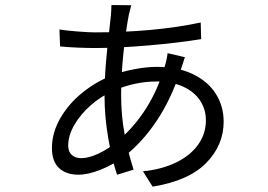

<svg xmlns="http://www.w3.org/2000/svg" viewBox="-20 -681 1040 746"><path d="M480.2 -621.6Q468.8 -562 459.7 -475.9Q450.6 -389.8 450.6 -314Q450.6 -232 464 -160.6Q477.4 -89.2 499 -21.8L434.8 -2Q414.6 -62.2 400.4 -145.2Q386.2 -228.2 386.2 -307Q386.2 -370 391.2 -432.1Q396.2 -494.2 405.2 -569L411 -621.8Q412.6 -642.2 413 -661.4L490 -660.8Q488.8 -657 480.2 -621.6ZM759.8 -593.6 761.6 -529Q670.2 -514.2 554.4 -504.3Q438.6 -494.4 350 -494.4Q319.6 -494.4 281.8 -496Q244 -497.6 213.4 -500.6L211 -566.4Q233.8 -562.4 280 -558.8Q326.2 -555.2 350 -555.2Q458 -555.2 563.1 -564.6Q668.2 -574 759.8 -593.6ZM682.4 -410Q645.8 -297.4 589.6 -212.8Q533.4 -128.2 463.4 -73.8Q421 -41.6 371.8 -21.9Q322.6 -2.2 284.4 -2.2Q237.6 -2.2 209.7 -27.8Q181.8 -53.4 181.8 -106Q181.8 -165 214.1 -221.3Q246.4 -277.6 299.8 -320.7Q353.2 -363.8 414.6 -387.8Q456.4 -403.6 503.2 -412.4Q550 -421.2 589.6 -421.2Q671 -421.2 729.6 -392.9Q788.2 -364.6 818.6 -316.4Q849 -268.2 849 -208.2Q849 -117.2 781.4 -48Q713.8 21.2 573 44.2L535.4 -15.4Q608.8 -22.8 664.2 -49.7Q719.6 -76.6 749.8 -119Q780 -161.4 780 -213.8Q780 -256.2 757.3 -290.5Q734.6 -324.8 691.1 -344.6Q647.6 -364.4 588.6 -364.4Q502.2 -364.4 418 -327Q372.8 -307 333.2 -272.5Q293.6 -238 269.3 -196.5Q245 -155 245 -115.2Q245 -91.4 258.9 -78.9Q272.8 -66.4 296 -66.4Q324.4 -66.4 362.7 -84.2Q401 -102 438.8 -133.8Q568.4 -245.4 620 -422.8Q623.4 -432.8 626.7 -448.4Q630 -464 631.2 -474.4L698.4 -458.8Q690.4 -435.6 682.4 -410Z"/></svg>

Font: 寒蝉端黑体 Light
Style: Regular
Weight: 300
Designer: ChillDuanSans {Warren2060}; 
Source Han Sans {Ryoko NISHIZUKA 西塚涼子 (kana, bopomofo & ideographs); Paul D. Hunt (Latin, G
Foundry: ChillType&Adobe
Version: Version 1.300;Glyphs 3.3 (3306)